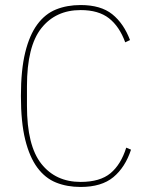

<svg xmlns="http://www.w3.org/2000/svg" viewBox="-20 -730 589 762"><path d="M300 12Q246 12 202.5 -5.5Q159 -23 128 -65Q97 -107 80 -176Q63 -245 63 -349Q63 -452 80 -521.5Q97 -591 128 -633Q159 -675 202.5 -692.5Q246 -710 300 -710Q380 -710 425.5 -673.5Q471 -637 496 -571L477 -562Q454 -625 412.5 -657.5Q371 -690 300 -690Q201 -690 144 -618Q87 -546 87 -388V-310Q87 -152 144 -80Q201 -8 300 -8Q377 -8 418.5 -42.5Q460 -77 481 -144L500 -136Q477 -66 430 -27Q383 12 300 12Z"/></svg>

Font: IBM Plex Sans Cond Thin
Style: Regular
Weight: 100
Width: 3
Designer: Mike Abbink, Paul van der Laan, Pieter van Rosmalen
Foundry: Bold Monday
Version: Version 1.3